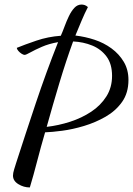

<svg xmlns="http://www.w3.org/2000/svg" viewBox="-20 -736 584 843"><path d="M111 87Q84 87 60.5 72.5Q37 58 37 35Q37 24 42 8Q47 -8 51 -21Q93 -151 137.5 -284Q182 -417 235 -551Q195 -544 164 -530.5Q133 -517 113.5 -506Q94 -495 88 -495Q83 -495 75 -500Q67 -505 60.5 -512.5Q54 -520 54 -526Q88 -540 139.5 -557.5Q191 -575 247 -579Q255 -597 263.5 -620Q272 -643 282.5 -665Q293 -687 306.5 -701.5Q320 -716 338 -716Q344 -716 351 -714Q358 -712 366 -705Q352 -678 338.5 -646Q325 -614 311 -580Q354 -575 395 -561.5Q436 -548 469.5 -523.5Q503 -499 523.5 -464.5Q544 -430 544 -385Q544 -328 516 -288.5Q488 -249 443.5 -223.5Q399 -198 349 -183Q299 -168 253.5 -162Q208 -156 178 -155Q159 -90 143 -28Q127 34 111 87ZM185 -179Q237 -185 288 -201.5Q339 -218 380.5 -245.5Q422 -273 447 -312.5Q472 -352 472 -403Q472 -455 448 -487.5Q424 -520 385 -536Q346 -552 301 -554Q270 -469 241 -372.5Q212 -276 185 -179Z"/></svg>

Font: Dancing Script Medium
Style: Regular
Weight: 500
Designer: Pablo Impallari
Foundry: Pablo Impallari
Version: Version 2.000